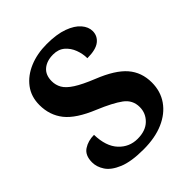

<svg xmlns="http://www.w3.org/2000/svg" viewBox="-203 -849 985 985"><g transform="rotate(-45 289.5 -357.0)"><path d="M268 10Q179 10 127.5 -11.5Q76 -33 55 -65Q34 -97 34 -130Q34 -181 66 -202Q98 -223 141 -223Q143 -138 184 -94Q225 -50 285 -50Q343 -50 375.5 -81.5Q408 -113 408 -158Q408 -209 366.5 -239.5Q325 -270 241 -305Q136 -348 93.5 -401.5Q51 -455 51 -529Q51 -590 84 -633.5Q117 -677 173 -700.5Q229 -724 299 -724Q371 -724 418.5 -706.5Q466 -689 489.5 -661.5Q513 -634 513 -604Q513 -569 485 -547Q457 -525 395 -525Q395 -557 383 -589Q371 -621 346.5 -642Q322 -663 284 -663Q238 -663 210 -639.5Q182 -616 182 -571Q182 -543 195.5 -519Q209 -495 245.5 -471.5Q282 -448 349 -421Q452 -380 496.5 -328.5Q541 -277 541 -203Q541 -139 507.5 -91Q474 -43 413 -16.5Q352 10 268 10Z"/></g></svg>

Font: Noto Serif Ethiopic
Style: Bold
Weight: 700
Designer: Monotype Design Team
Foundry: Monotype Imaging Inc.
Version: Version 2.102; ttfautohint (v1.8.4.7-5d5b)